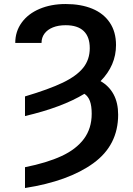

<svg xmlns="http://www.w3.org/2000/svg" viewBox="-20 -737 669 964"><path d="M430.7 -495.1Q430.7 -552.2 400.1 -581.3Q369.6 -610.4 309.6 -610.4Q272.9 -610.4 245.6 -599.4Q218.3 -588.4 203.4 -568.4Q188.5 -548.3 188.5 -521.5H56.6Q56.6 -579.1 88.9 -623.5Q121.1 -668 178.7 -692.4Q236.3 -716.8 309.6 -716.8Q386.2 -716.8 443.1 -693.4Q500 -669.9 531.2 -623.5Q562.5 -577.1 562.5 -510.7Q562.5 -408.7 484.9 -329.6Q527.3 -305.7 550.3 -263.2Q573.2 -220.7 573.2 -161.1Q573.2 -7.8 448.7 82.5Q324.2 172.9 105.5 207V102.5Q215.3 80.6 288.8 46.6Q362.3 12.7 401.4 -39.8Q440.4 -92.3 440.4 -166Q440.4 -205.1 431.6 -229.2Q422.9 -253.4 403.8 -266.1Q292.5 -198.2 105.5 -154.3V-252.9Q225.6 -288.6 295.2 -322Q364.7 -355.5 397.7 -396.7Q430.7 -438 430.7 -495.1Z"/></svg>

Font: Pretendard Std SemiBold
Style: Regular
Weight: 600
Designer: Base glyphs from Inter by Rasmus Andersson; Hangeul glyphs from Noto Sans CJK(Source Han Sans) by Jang Soo-young and Kan
Foundry: Kil Hyung-jin
Version: Version 1.309